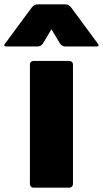

<svg xmlns="http://www.w3.org/2000/svg" viewBox="-76 -830 478 892"><path d="M81 -547H245Q253 -547 258 -542.5Q263 -538 263 -530V24Q263 32 258 37Q253 42 245 42H81Q73 42 68 37Q63 32 63 24V-530Q63 -538 68 -542.5Q73 -547 81 -547ZM97 -614H-45Q-56 -614 -56 -620Q-56 -624 -52 -628L72 -796Q83 -810 101 -810H225Q243 -810 254 -796L378 -628Q382 -624 382 -620Q382 -614 371 -614H229Q211 -614 202 -629L163 -694L124 -629Q115 -614 97 -614Z"/></svg>

Font: LINE Seed JP_TTF ExtraBold
Style: Regular
Weight: 800
Designer: LY Corporation & Fontrix & Fontworks
Version: Version 1.015